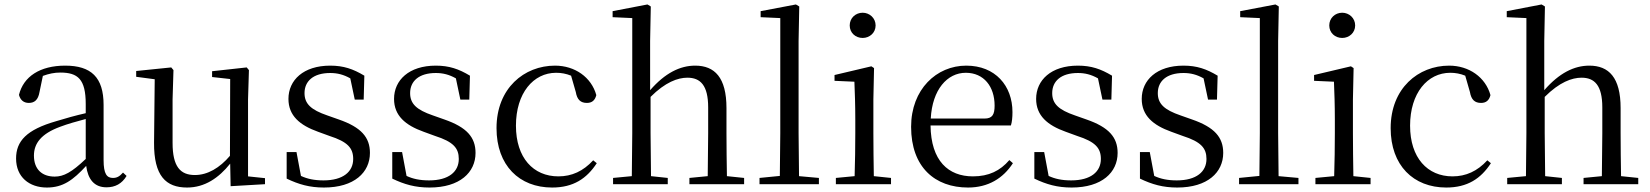

<svg xmlns="http://www.w3.org/2000/svg" viewBox="-20 -825 7392 860"><path d="M457 14C496 14 526 -2 547 -37L531 -52C515 -34 503 -28 486 -28C459 -28 444 -45 444 -108V-355C444 -479 388 -531 272 -531C159 -531 85 -482 65 -400C71 -377 86 -364 109 -364C134 -364 151 -377 157 -413L172 -485C199 -495 224 -500 250 -500C329 -500 364 -470 364 -359V-318C320 -308 273 -295 231 -282C99 -244 52 -193 52 -115C52 -32 111 15 190 15C262 15 307 -18 366 -82C374 -22 402 14 457 14ZM364 -113C301 -53 265 -34 225 -34C169 -34 132 -66 132 -128C132 -183 165 -226 249 -257C283 -270 323 -281 364 -292Z M1013 9 1167 0V-27L1091 -35V-380L1095 -511L1085 -523L930 -506V-480L1011 -471L1010 -127C964 -73 910 -41 853 -41C788 -41 753 -78 753 -185V-380L757 -511L747 -523L590 -507V-481L673 -470L670 -186C669 -37 723 15 818 15C897 15 960 -28 1011 -92Z M1431 15C1567 15 1637 -53 1637 -140C1637 -210 1598 -255 1497 -290L1446 -308C1373 -333 1344 -360 1344 -408C1344 -461 1383 -498 1459 -498C1491 -498 1519 -491 1549 -474L1569 -379H1609L1612 -486C1562 -516 1519 -531 1459 -531C1339 -531 1272 -466 1272 -382C1272 -307 1323 -264 1404 -235L1456 -216C1537 -190 1562 -162 1562 -113C1562 -56 1517 -17 1429 -17C1387 -17 1356 -24 1328 -37L1308 -144H1264V-25C1318 1 1367 15 1431 15Z M1904 15C2040 15 2110 -53 2110 -140C2110 -210 2071 -255 1970 -290L1919 -308C1846 -333 1817 -360 1817 -408C1817 -461 1856 -498 1932 -498C1964 -498 1992 -491 2022 -474L2042 -379H2082L2085 -486C2035 -516 1992 -531 1932 -531C1812 -531 1745 -466 1745 -382C1745 -307 1796 -264 1877 -235L1929 -216C2010 -190 2035 -162 2035 -113C2035 -56 1990 -17 1902 -17C1860 -17 1829 -24 1801 -37L1781 -144H1737V-25C1791 1 1840 15 1904 15Z M2453 15C2548 15 2608 -25 2653 -94L2637 -107C2592 -58 2541 -35 2481 -35C2369 -35 2291 -118 2291 -262C2291 -408 2369 -499 2471 -499C2494 -499 2516 -495 2538 -486L2559 -413C2565 -378 2581 -364 2609 -364C2631 -364 2645 -375 2651 -399C2629 -479 2555 -531 2466 -531C2328 -531 2204 -430 2204 -251C2204 -84 2306 15 2453 15Z M3149 0H3313V-28L3236 -36C3235 -91 3234 -173 3234 -229V-341C3234 -478 3181 -531 3094 -531C3026 -531 2959 -498 2892 -421V-641L2895 -796L2880 -805L2724 -775V-748L2812 -744V-229L2810 -36L2726 -28V0H2971V-28L2896 -36L2894 -229V-391C2960 -457 3016 -477 3059 -477C3117 -477 3152 -443 3152 -344V-229L3150 -36L3068 -28V0Z M3472 0H3648V-28L3559 -36L3557 -229V-641L3560 -796L3545 -805L3387 -775V-748L3475 -744V-229L3473 -37L3382 -28V0Z M3844 -655C3875 -655 3902 -678 3902 -711C3902 -744 3875 -768 3844 -768C3812 -768 3786 -744 3786 -711C3786 -678 3812 -655 3844 -655ZM3807 0H3971V-28L3894 -36C3893 -92 3892 -175 3892 -229V-380L3895 -520L3883 -528L3718 -489V-463L3807 -459C3809 -409 3811 -356 3811 -289V-229C3811 -175 3810 -92 3808 -36L3724 -28V0Z M4316 15C4406 15 4473 -26 4517 -94L4501 -108C4460 -60 4409 -35 4338 -35C4228 -35 4150 -104 4148 -263H4508C4513 -279 4515 -299 4515 -323C4515 -441 4438 -531 4308 -531C4175 -531 4061 -425 4061 -257C4061 -76 4168 15 4316 15ZM4149 -294C4156 -424 4223 -499 4306 -499C4387 -499 4435 -437 4435 -352C4435 -312 4425 -294 4390 -294Z M4780 15C4916 15 4986 -53 4986 -140C4986 -210 4947 -255 4846 -290L4795 -308C4722 -333 4693 -360 4693 -408C4693 -461 4732 -498 4808 -498C4840 -498 4868 -491 4898 -474L4918 -379H4958L4961 -486C4911 -516 4868 -531 4808 -531C4688 -531 4621 -466 4621 -382C4621 -307 4672 -264 4753 -235L4805 -216C4886 -190 4911 -162 4911 -113C4911 -56 4866 -17 4778 -17C4736 -17 4705 -24 4677 -37L4657 -144H4613V-25C4667 1 4716 15 4780 15Z M5253 15C5389 15 5459 -53 5459 -140C5459 -210 5420 -255 5319 -290L5268 -308C5195 -333 5166 -360 5166 -408C5166 -461 5205 -498 5281 -498C5313 -498 5341 -491 5371 -474L5391 -379H5431L5434 -486C5384 -516 5341 -531 5281 -531C5161 -531 5094 -466 5094 -382C5094 -307 5145 -264 5226 -235L5278 -216C5359 -190 5384 -162 5384 -113C5384 -56 5339 -17 5251 -17C5209 -17 5178 -24 5150 -37L5130 -144H5086V-25C5140 1 5189 15 5253 15Z M5620 0H5796V-28L5707 -36L5705 -229V-641L5708 -796L5693 -805L5535 -775V-748L5623 -744V-229L5621 -37L5530 -28V0Z M5992 -655C6023 -655 6050 -678 6050 -711C6050 -744 6023 -768 5992 -768C5960 -768 5934 -744 5934 -711C5934 -678 5960 -655 5992 -655ZM5955 0H6119V-28L6042 -36C6041 -92 6040 -175 6040 -229V-380L6043 -520L6031 -528L5866 -489V-463L5955 -459C5957 -409 5959 -356 5959 -289V-229C5959 -175 5958 -92 5956 -36L5872 -28V0Z M6458 15C6553 15 6613 -25 6658 -94L6642 -107C6597 -58 6546 -35 6486 -35C6374 -35 6296 -118 6296 -262C6296 -408 6374 -499 6476 -499C6499 -499 6521 -495 6543 -486L6564 -413C6570 -378 6586 -364 6614 -364C6636 -364 6650 -375 6656 -399C6634 -479 6560 -531 6471 -531C6333 -531 6209 -430 6209 -251C6209 -84 6311 15 6458 15Z M7154 0H7318V-28L7241 -36C7240 -91 7239 -173 7239 -229V-341C7239 -478 7186 -531 7099 -531C7031 -531 6964 -498 6897 -421V-641L6900 -796L6885 -805L6729 -775V-748L6817 -744V-229L6815 -36L6731 -28V0H6976V-28L6901 -36L6899 -229V-391C6965 -457 7021 -477 7064 -477C7122 -477 7157 -443 7157 -344V-229L7155 -36L7073 -28V0Z"/></svg>

Font: Noto Serif CJK TC
Style: Regular
Weight: 400
Designer: Ryoko NISHIZUKA 西塚涼子 (kana & ideographs); Frank Grießhammer (Latin, Greek & Cyrillic); Wenlong ZHANG 张文龙 (bopomofo); San
Foundry: Adobe
Version: Version 2.001;hotconv 1.1.0;makeotfexe 2.6.0